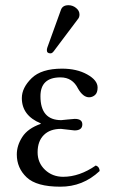

<svg xmlns="http://www.w3.org/2000/svg" viewBox="-20 -700 437 730"><path d="M240.2 -680.2Q256.3 -680.2 269.3 -669.7Q282.2 -659.2 282.2 -645Q282.2 -633.8 275.9 -627L184.1 -504.9Q178.2 -497.1 171.9 -497.1Q157.7 -497.1 158.2 -509.8Q158.2 -513.7 160.2 -520L211.9 -663.1Q218.3 -680.2 240.2 -680.2ZM123 -121.1Q123 -81.1 151.1 -54.4Q179.2 -27.8 220.2 -27.8Q282.2 -27.8 344.2 -70.8Q358.4 -65.9 358.9 -49.8Q294.9 10.3 209 9.8Q119.1 9.8 81.5 -25.6Q43.9 -61 43.9 -112.8Q43.9 -147 64.9 -179.4Q85.9 -211.9 134.8 -229V-231Q63 -260.7 63 -327.1Q63 -366.2 100.1 -402.6Q137.2 -439 215.8 -439Q272 -439 311.5 -417Q351.1 -395 351.1 -367.2Q351.1 -347.2 341.1 -338.6Q331.1 -330.1 318.8 -330.1Q295.9 -330.1 276.9 -362.8Q255.9 -405.8 210 -405.8Q133.8 -405.8 133.8 -334Q133.8 -243.2 212.9 -243.2L236.8 -245.6Q260.7 -248 264.2 -248Q293 -248 293 -227.1Q293 -204.1 263.2 -204.1Q259.3 -204.1 238 -207Q216.8 -210 211.9 -210Q169.9 -210 146.5 -186.5Q123 -163.1 123 -121.1Z"/></svg>

Font: Linux Libertine O
Style: Regular
Weight: 400
Designer: Philipp H. Poll
Foundry: Philipp H. Poll
Version: Version 5.3.0